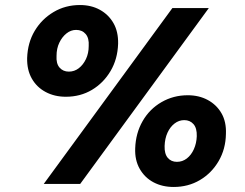

<svg xmlns="http://www.w3.org/2000/svg" viewBox="-20 -732 973 764"><path d="M154 0 666 -700H811L299 0ZM671 12Q626 12 591 -6.5Q556 -25 536 -60Q516 -95 518 -142Q520 -202 547.5 -250Q575 -298 622.5 -325.5Q670 -353 727 -353Q772 -353 807 -334Q842 -315 861.5 -281Q881 -247 879 -199Q878 -139 850 -91Q822 -43 775.5 -15.5Q729 12 671 12ZM242 -347Q197 -347 161.5 -366Q126 -385 106.5 -419.5Q87 -454 88 -501Q90 -562 118 -609Q146 -656 193 -684Q240 -712 298 -712Q343 -712 377.5 -693Q412 -674 431.5 -640Q451 -606 450 -558Q448 -497 420 -449.5Q392 -402 346 -374.5Q300 -347 242 -347ZM684 -88Q706 -88 723.5 -101.5Q741 -115 751.5 -138.5Q762 -162 763 -190Q764 -222 750 -238Q736 -254 713 -254Q692 -254 674.5 -240.5Q657 -227 646.5 -204Q636 -181 635 -151Q634 -120 647.5 -104Q661 -88 684 -88ZM254 -447Q276 -447 293.5 -460.5Q311 -474 322 -497Q333 -520 333 -549Q335 -580 321 -596.5Q307 -613 283 -613Q262 -613 244.5 -599Q227 -585 216 -562Q205 -539 205 -510Q203 -479 217 -463Q231 -447 254 -447Z"/></svg>

Font: DM Sans 17pt Black
Style: Italic
Weight: 900
Italic angle: -10°
Version: Version 4.004;gftools[0.9.30]